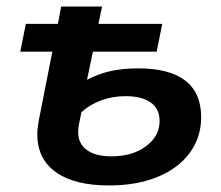

<svg xmlns="http://www.w3.org/2000/svg" viewBox="-20 -554 677 587"><path d="M595 -196Q595 -134 560 -86.5Q525 -39 461.5 -13Q398 13 313 13Q208 13 151 -27.5Q94 -68 94 -144Q94 -161 99 -188L140 -396H42L59 -481H157L167 -534H292L281 -481H476L459 -396H264L246 -310Q282 -329 319.5 -337Q357 -345 403 -345Q498 -345 546.5 -307.5Q595 -270 595 -196ZM468 -184Q468 -221 441 -240.5Q414 -260 364 -260Q324 -260 289 -247Q254 -234 229 -211L221 -172Q219 -164 219 -150Q219 -115 245.5 -95.5Q272 -76 321 -76Q385 -76 426.5 -107Q468 -138 468 -184Z"/></svg>

Font: Montserrat Alternates SemiBold
Style: Italic
Weight: 600
Italic angle: -11.3°
Designer: Julieta Ulanovsky
Foundry: Julieta Ulanovsky
Version: Version 7.200